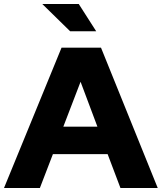

<svg xmlns="http://www.w3.org/2000/svg" viewBox="-27 -938 807 958"><path d="M-7 0 280 -700H477L760 0H574L510 -169H237L172 0ZM289 -306H459L375 -530ZM323 -782 184 -918H366L453 -782Z"/></svg>

Font: Red Hat Display Black
Style: Regular
Weight: 900
Designer: Pentagram, MCKL
Foundry: Pentagram, MCKL
Version: Version 1.023; ttfautohint (v1.8.3)